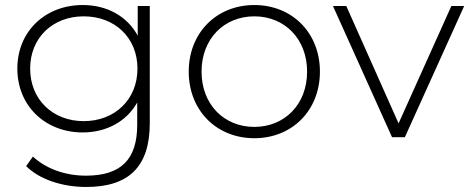

<svg xmlns="http://www.w3.org/2000/svg" viewBox="-20 -546 1870 764"><path d="M528 -404C528 -404 528 -522 528 -522C528 -522 576 -522 576 -522C576 -522 576 -56 576 -56C576 119 491 198 323 198C228 198 137 168 84 115C84 115 111 77 111 77C163 125 238 153 322 153C461 153 526 89 526 -50C526 -50 526 -138 526 -138C483 -62 403 -19 309 -19C161 -19 49 -124 49 -273C49 -422 161 -526 309 -526C405 -526 486 -482 528 -404ZM313 -64C437 -64 527 -150 527 -273C527 -396 437 -481 313 -481C190 -481 100 -396 100 -273C100 -150 190 -64 313 -64Z M992 4C842 4 731 -106 731 -261C731 -416 842 -526 992 -526C1142 -526 1253 -416 1253 -261C1253 -106 1142 4 992 4ZM992 -41C1112 -41 1202 -130 1202 -261C1202 -392 1112 -481 992 -481C872 -481 782 -392 782 -261C782 -130 872 -41 992 -41Z M1566 -55C1566 -55 1776 -522 1776 -522C1776 -522 1827 -522 1827 -522C1827 -522 1591 0 1591 0C1591 0 1540 0 1540 0C1540 0 1305 -522 1305 -522C1305 -522 1358 -522 1358 -522C1358 -522 1566 -55 1566 -55Z"/></svg>

Font: TamingNoise
Style: Regular
Weight: 500
Designer: Julieta Ulanovsky
Foundry: Julieta Ulanovsky
Version: ""